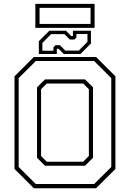

<svg xmlns="http://www.w3.org/2000/svg" viewBox="-20 -1004 693 1024"><path d="M160.5 0 57.5 -103V-597L160.5 -700H492.5L595.5 -597V-103L492.5 0ZM229.5 -141.5H423.5L454 -172V-528L423.5 -558.5H229.5L199 -528V-172ZM171 -22.5H482L573.5 -113.5V-587.5L482 -678.5H171L79.5 -587.5V-113.5ZM220 -120 177.5 -162.5V-538.5L220 -580.5H433.5L476 -538.5V-162.5L433.5 -120ZM187 -716V-784L243 -840H332L360 -812H369V-840H465V-772L409 -716H320L292 -744H283V-716ZM206 -733.5H265V-751.5L276 -763H299.5L328.5 -734H400L446.5 -781V-822.5H387.5V-804.5L376.5 -793H352.5L323.5 -822H252.5L206 -775ZM168.5 -855.5V-983.5H484.5V-855.5ZM191 -876.5H463V-962H191Z"/></svg>

Font: Tourney ExtraLight
Style: Regular
Weight: 250
Designer: Tyler Finck
Foundry: Etcetera Type Co
Version: Version 1.015